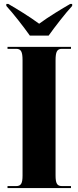

<svg xmlns="http://www.w3.org/2000/svg" viewBox="-20 -951 395 971"><path d="M131 -771H226C258 -816 310 -883 345 -921V-931H335C295 -908 225 -866 178 -831C131 -866 62 -908 22 -931H12V-921C47 -883 99 -816 131 -771ZM18 0H339V-10H293C269 -10 261 -23 261 -64V-646C261 -690 269 -704 293 -704H339V-714H18V-704H62C86 -704 94 -690 94 -647V-63C94 -23 86 -10 62 -10H18Z"/></svg>

Font: Noto Serif Display ExtraCondensed Black
Style: Regular
Weight: 900
Width: 2
Designer: Monotype Design Team
Foundry: Monotype Imaging Inc.
Version: Version 2.009